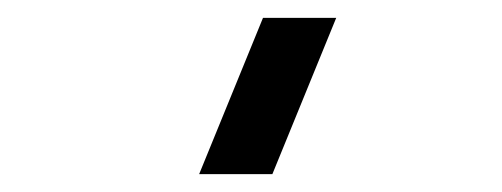

<svg xmlns="http://www.w3.org/2000/svg" viewBox="-20 -995 562 215"><path d="M285 -800H203L274.5 -975H356.5Z"/></svg>

Font: Manrope ExtraLight SemiBold
Style: Regular
Weight: 600
Version: Version 4.504